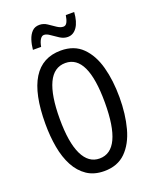

<svg xmlns="http://www.w3.org/2000/svg" viewBox="-166 -997 881 1099"><g transform="rotate(-20 275.0 -447.5)"><path d="M501 -358Q501 -255 478.5 -171.5Q456 -88 406.5 -39Q357 10 276 10Q214 10 171 -19Q128 -48 101 -98.5Q74 -149 62 -216Q50 -283 50 -359Q50 -724 276 -724Q357 -724 406.5 -675Q456 -626 478.5 -543.5Q501 -461 501 -358ZM137 -358Q137 -214 172.5 -140.5Q208 -67 275 -67Q412 -67 412 -358Q412 -648 276 -648Q206 -648 171.5 -574.5Q137 -501 137 -358ZM128 -782Q131 -814 140 -841.5Q149 -869 166 -886.5Q183 -904 211 -904Q236 -904 257.5 -889.5Q279 -875 299.5 -861Q320 -847 338 -847Q353 -847 361 -863Q369 -879 373 -905H424Q420 -846 398 -814.5Q376 -783 342 -783Q318 -783 295 -797.5Q272 -812 252 -826.5Q232 -841 216 -841Q203 -841 193 -825.5Q183 -810 178 -782Z"/></g></svg>

Font: Noto Sans Sinhala ExtraCondensed
Style: Regular
Weight: 400
Width: 2
Designer: Jelle Bosma - Monotype Design Team
Foundry: Monotype Imaging Inc.
Version: Version 2.006; ttfautohint (v1.8.4.7-5d5b)